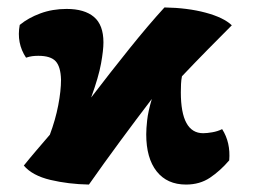

<svg xmlns="http://www.w3.org/2000/svg" viewBox="-20 -487 679 516"><path d="M219 9Q164 8 115.5 -3.5Q67 -15 44 -42Q60 -62 78 -83Q96 -104 114 -125Q129 -165 136.5 -204Q144 -243 144 -273Q143 -308 129.5 -322.5Q116 -337 83 -337Q74 -337 66.5 -336Q59 -335 50 -332Q24 -371 33 -420Q56 -439 88.5 -451Q121 -463 159 -463Q207 -463 232.5 -441.5Q258 -420 258 -373Q258 -352 251.5 -316Q245 -280 225 -225Q277 -293 328 -356.5Q379 -420 422 -467Q484 -466 532.5 -453Q581 -440 603 -419Q573 -389 539 -354.5Q505 -320 469 -282Q467 -272 466.5 -261Q466 -250 466 -239Q466 -129 526 -129Q536 -129 550.5 -131.5Q565 -134 577 -140Q600 -104 596 -56Q572 -28 544.5 -9.5Q517 9 480 9Q429 9 401 -26.5Q373 -62 373 -126Q373 -141 375.5 -164Q378 -187 388 -221Q346 -166 302.5 -107Q259 -48 219 9Z"/></svg>

Font: Vollkorn ExtraBold
Style: Regular
Weight: 800
Designer: Friedrich Althausen
Foundry: Friedrich Althausen
Version: Version 5.000; ttfautohint (v1.8.3)